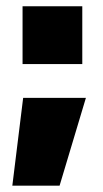

<svg xmlns="http://www.w3.org/2000/svg" viewBox="-20 -480 327 612"><path d="M19.3 111.9 53.8 -168H253.8L169.9 111.9ZM51.9 -275.7V-460H242.3V-275.7Z"/></svg>

Font: Titillium Web SemiBold
Style: Regular
Weight: 600
Designer: Mohamed Gaber, Accademia di Belle Arti di Urbino
Foundry: Kief Type Foundry, Accademia di Belle Arti di Urbino
Version: Version 3.000; ttfautohint (v1.8.4)